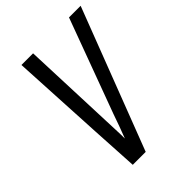

<svg xmlns="http://www.w3.org/2000/svg" viewBox="-212 -840 945 945"><g transform="rotate(-45 260.5 -367.5)"><path d="M149 0 135 -245 109 -735H190L209 -245Q210 -213 211.5 -181.5Q213 -150 213 -119Q225 -150 236.5 -181.5Q248 -213 259 -245L440 -735H521L239 0Z"/></g></svg>

Font: Iosevka Fixed
Style: Italic
Weight: 400
Italic angle: -9°
Monospace: yes
Designer: Belleve Invis
Foundry: Belleve Invis
Version: Version 33.2.4